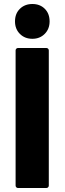

<svg xmlns="http://www.w3.org/2000/svg" viewBox="-20 -940 323 960"><path d="M70 -700H212Q217 -700 220.5 -696.5Q224 -693 224 -688V-12Q224 -7 220.5 -3.5Q217 0 212 0H70Q65 0 61.5 -3.5Q58 -7 58 -12V-688Q58 -693 61.5 -696.5Q65 -700 70 -700ZM55 -833Q55 -872 79.5 -896Q104 -920 142 -920Q180 -920 204 -896Q228 -872 228 -833Q228 -795 203.5 -770.5Q179 -746 142 -746Q104 -746 79.5 -770.5Q55 -795 55 -833Z"/></svg>

Font: BARLOWEXTRABOLD
Style: Regular
Weight: 800
Designer: Jeremy Tribby
Foundry: Tribby Type
Version: Version 1.422